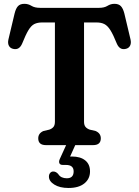

<svg xmlns="http://www.w3.org/2000/svg" viewBox="-20 -740 708 979"><path d="M185 -700H485Q511.5 -700 528 -710.2Q544.5 -720.5 563.5 -720.5Q585 -720.5 596.2 -708.8Q607.5 -697 614 -671.5L645.5 -539Q650 -519.5 643 -506.5Q636 -493.5 620 -490.5Q590 -484 575.5 -518Q557.5 -563 543 -586Q528.5 -609 512.2 -617.2Q496 -625.5 472 -625.5H408.5V-119.5Q408.5 -102 416 -93Q423.5 -84 437.5 -79L467.5 -72Q494 -60.5 494 -34.5Q494 0 454.5 0H214.5Q175 0 175 -34.5Q175 -60.5 201.5 -72L231.5 -79Q245.5 -84 252.8 -93Q260 -102 260 -119.5V-625.5H195Q171.5 -625.5 155.2 -617.5Q139 -609.5 125 -586.2Q111 -563 93 -518Q78.5 -484 48.5 -490.5Q32.5 -493.5 25.5 -506.5Q18.5 -519.5 23 -539L54.5 -671.5Q61 -697.5 72 -709Q83 -720.5 104.5 -720.5Q124 -720.5 140.5 -710.2Q157 -700 185 -700ZM321 -8.5H367.5L337.5 58Q342 58 346.5 58Q390 58 414.5 77.8Q439 97.5 439 134Q439 172 410.2 195.2Q381.5 218.5 329.5 218.5Q284.5 218.5 257 201.2Q229.5 184 229.5 160.5Q229.5 149 235.8 141.8Q242 134.5 251.5 134.5Q259.5 134.5 265.5 138Q271.5 141.5 276.5 147Q284 159 295.2 164Q306.5 169 320.5 169Q355.5 169 355.5 134Q355.5 101 316.5 101H300.5Q286.5 101 282.8 92.2Q279 83.5 285 70.5Z"/></svg>

Font: Fraunces 72pt S100 SemiBold
Style: Regular
Weight: 600
Version: Version 1.000; ttfautohint (v1.8.3)